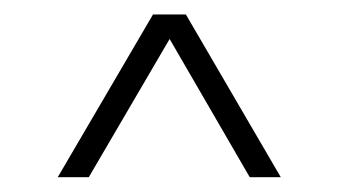

<svg xmlns="http://www.w3.org/2000/svg" viewBox="-20 -720 468 266"><path d="M60 -474.5 192 -700H237.5L369 -474.5H326L215 -666L103 -474.5Z"/></svg>

Font: Imbue 10pt
Style: Bold
Weight: 700
Designer: Tyler Finck
Foundry: Etcetera Type Company
Version: Version 1.102; ttfautohint (v1.8.3)